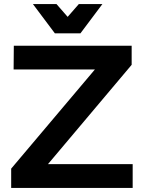

<svg xmlns="http://www.w3.org/2000/svg" viewBox="-20 -925 708 945"><path d="M48 -700H628V-606L216 -117H633V0H35V-95L447 -583H47ZM368 -905H484L376 -761H250L142 -905H258L313 -842Z"/></svg>

Font: Montserrat Medium
Style: Regular
Weight: 500
Designer: Julieta Ulanovsky
Foundry: Julieta Ulanovsky
Version: Version 6.001